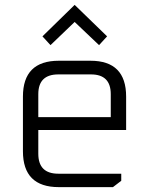

<svg xmlns="http://www.w3.org/2000/svg" viewBox="-20 -767 612 787"><path d="M74 -147V-371Q74 -518 221 -518H351Q497 -518 497 -371V-234H137V-137Q137 -55 219 -55H477V-26L443 0H221Q74 0 74 -147ZM137 -287H434V-381Q434 -462 353 -462H219Q137 -462 137 -381ZM154 -618 286 -747 419 -618 386 -582 286 -677 187 -582Z"/></svg>

Font: Oxanium ExtraLight Light
Style: Regular
Weight: 300
Version: Version 2.000